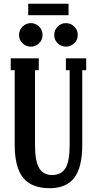

<svg xmlns="http://www.w3.org/2000/svg" viewBox="-20 -990 511 1020"><path d="M129.9 -909.2V-970.2H344.2V-909.2ZM144 -742.2Q118.7 -742.2 99.9 -760Q81.1 -777.8 81.1 -804.2Q81.1 -830.6 99.9 -848.9Q118.7 -867.2 144 -867.2Q168.9 -867.2 187.5 -848.9Q206.1 -830.6 206.1 -804.2Q206.1 -777.8 187.5 -760Q168.9 -742.2 144 -742.2ZM330.1 -742.2Q305.2 -742.2 286.6 -760Q268.1 -777.8 268.1 -804.2Q268.1 -830.6 286.6 -848.9Q305.2 -867.2 330.1 -867.2Q355.5 -867.2 374.3 -848.9Q393.1 -830.6 393.1 -804.2Q393.1 -777.8 374.3 -760Q355.5 -742.2 330.1 -742.2ZM244.1 9.8Q148.4 9.8 103.3 -45.2Q58.1 -100.1 58.1 -221.2V-617.2H37.1V-680.2H186V-617.2H166V-221.2Q166 -132.8 188.5 -96.4Q210.9 -60.1 256.8 -60.1Q304.7 -60.1 327.4 -96.2Q350.1 -132.3 350.1 -221.2V-617.2H330.1V-680.2H438V-617.2H417V-221.2Q417 -100.6 374.5 -45.4Q332 9.8 244.1 9.8Z"/></svg>

Font: Margherita Bold
Style: Regular
Weight: 700
Designer: James Puckett
Foundry: Dunwich Type Founders
Version: Version 1.008;hotconv 1.0.109;makeotfexe 2.5.65596